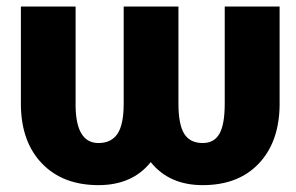

<svg xmlns="http://www.w3.org/2000/svg" viewBox="-20 -548 894 579"><path d="M823.2 -528.3V-230.5Q821.8 -119.6 760.3 -54.7Q698.7 10.3 591.3 10.3Q490.2 10.3 434.6 -59.1Q378.9 10.3 276.9 10.3Q169.9 10.3 107.2 -54.4Q44.4 -119.1 43 -230.5V-528.3H208V-225.1Q210.4 -116.7 276.9 -116.7Q315.9 -116.7 334.5 -144.8Q353 -172.9 353 -235.4V-528.3H518.1V-235.4Q518.1 -172.9 535.4 -144.8Q552.7 -116.7 591.3 -116.7Q626 -116.7 641.8 -144.8Q657.7 -172.9 657.7 -235.4V-528.3Z"/></svg>

Font: Sadagaat-English
Style: Regular
Weight: 900
Designer: Ahmed alsheikh
Foundry: Ahmed alsheikh Design
Version: Version 2.137;January 17, 2018;FontCreator 11.0.0.2408 64-bi